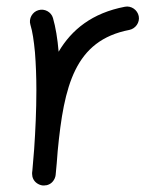

<svg xmlns="http://www.w3.org/2000/svg" viewBox="-20 -541 501 598"><path d="M112.8 36.6C116.2 37.1 119.1 36.6 122.1 36.1H123H124C136.2 33.7 145 26.4 150.4 14.6C150.4 14.2 150.4 13.7 150.9 13.2C152.3 10.3 152.8 7.3 153.3 3.9C155.8 -19.5 157.7 -44.4 159.7 -70.8C179.2 -273.9 212.9 -415 382.8 -447.8C402.3 -451.7 416 -471.2 412.1 -490.7C408.2 -510.3 388.7 -523.9 369.1 -520C267.1 -500.5 203.1 -448.7 162.6 -379.9C159.2 -420.4 153.3 -456.1 145 -484.9C139.6 -503.9 118.7 -515.1 99.6 -509.3C80.6 -503.9 68.8 -482.9 74.7 -463.9C81.1 -443.4 85.4 -414.6 88.9 -377.9C91.8 -340.8 93.3 -301.3 93.3 -259.8C93.3 -197.8 90.3 -133.3 86.4 -76.7C84.5 -53.7 82.5 -30.8 80.6 -7.3C80.1 -6.3 80.1 -5.4 80.1 -3.9C79.6 -0.5 80.1 2.4 80.6 5.4V6.3V7.3C83 19.5 90.3 28.3 102.1 33.7C102.5 33.7 103 33.7 103.5 34.2C106.4 35.6 109.4 36.1 112.8 36.6Z"/></svg>

Font: Mikhak
Style: Regular
Weight: 400
Designer: Amin Abedi
Version: Version 3.2